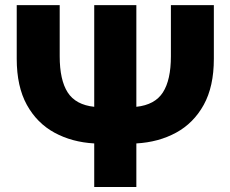

<svg xmlns="http://www.w3.org/2000/svg" viewBox="-20 -748 922 768"><path d="M663.6 -727.5H835.4V-512.7Q835.4 -401.9 794.9 -328.6Q754.4 -255.4 684.3 -217.3Q614.3 -179.2 525.4 -174.3V0H356.9V-174.3Q268.1 -179.2 198 -217.3Q127.9 -255.4 87.4 -328.6Q46.9 -401.9 46.9 -512.7V-727.5H218.8V-522.9Q218.8 -428.2 250.7 -378.4Q282.7 -328.6 356.9 -320.8V-727.5H525.4V-320.8Q599.6 -328.6 631.6 -378.4Q663.6 -428.2 663.6 -522.9Z"/></svg>

Font: Inter Display ExtraBold
Style: Regular
Weight: 800
Designer: Rasmus Andersson
Foundry: rsms
Version: Version 4.000;git-a52131595